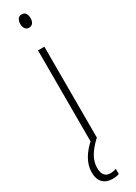

<svg xmlns="http://www.w3.org/2000/svg" viewBox="-251 -788 686 965"><g transform="rotate(-30 92.0 -305.5)"><path d="M94 -778Q110 -778 117 -766.5Q124 -755 124 -740Q124 -722 116 -711.5Q108 -701 93 -701Q79 -701 71.5 -712Q64 -723 64 -739Q64 -755 71 -766.5Q78 -778 94 -778ZM112 -580V-51H75V-580ZM37 81Q37 137 82 137Q92 137 101.5 135Q111 133 116 131V161Q109 164 99 165.5Q89 167 78 167Q42 167 22 146.5Q2 126 2 87Q2 47 24 9.5Q46 -28 85 -61L110 -51Q72 -15 54.5 16Q37 47 37 81Z"/></g></svg>

Font: Noto Sans Tamil UI ExtraCondensed ExtraLight
Style: Regular
Weight: 200
Width: 2
Designer: Jelle Bosma - Monotype Design Team
Foundry: Monotype Imaging Inc.
Version: Version 2.004; ttfautohint (v1.8.4.7-5d5b)